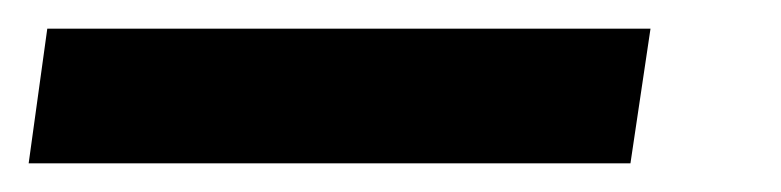

<svg xmlns="http://www.w3.org/2000/svg" viewBox="-32 -20 545 134"><path d="M-12 94 1 0H422L408 94Z"/></svg>

Font: Hanken Grotesk
Style: Bold Italic
Weight: 700
Italic angle: -8°
Designer: Alfredo Marco Pradil
Foundry: Hanken Design Co.
Version: Version 3.013